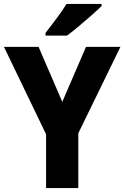

<svg xmlns="http://www.w3.org/2000/svg" viewBox="-20 -951 629 971"><path d="M295 -436 415 -714H589L376 -277V0H213V-272L0 -714H175ZM494 -921Q476 -903 444.5 -875Q413 -847 379 -818.5Q345 -790 319 -771H210V-784Q235 -817 265.5 -857Q296 -897 316 -931H494Z"/></svg>

Font: Noto Sans Sinhala SemiCondensed ExtraBold
Style: Regular
Weight: 800
Width: 4
Designer: Jelle Bosma - Monotype Design Team
Foundry: Monotype Imaging Inc.
Version: Version 2.006; ttfautohint (v1.8.4.7-5d5b)